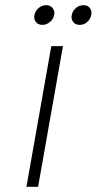

<svg xmlns="http://www.w3.org/2000/svg" viewBox="-20 -721 373 741"><path d="M144 -625Q128 -625 120 -634.5Q112 -644 112 -655Q112 -659 113 -663Q116 -679 129 -690Q142 -701 158 -701Q173 -701 181.5 -691.5Q190 -682 190 -670Q190 -667 189 -663Q186 -647 172.5 -636Q159 -625 144 -625ZM288 -625Q272 -625 264 -634.5Q256 -644 256 -655Q256 -659 257 -663Q260 -679 273 -690Q286 -701 302 -701Q318 -701 325.5 -691.5Q333 -682 333 -671Q333 -667 332 -663Q329 -647 316.5 -636Q304 -625 288 -625ZM223 -543 127 0H82L178 -543Z"/></svg>

Font: Fz Poppins ExtLt
Style: Italic
Weight: 200
Italic angle: -10°
Designer: Ninad Kale (Devanagari), Jonny Pinhorn (Latin)
Foundry: Indian Type Foundry
Version: Vit hóa bi Vntype.Com & FontZin.Com